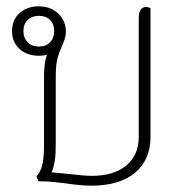

<svg xmlns="http://www.w3.org/2000/svg" viewBox="-20 -576 577 606"><path d="M455 -550V-144Q455 -72 406.5 -31Q358 10 268 10Q235 10 189 3Q182 2 155.5 -1Q129 -4 101 -4L95 -20Q107 -31 113 -54Q119 -77 119 -120V-335Q119 -377 128 -403Q117 -400 104 -400Q65 -400 41.5 -421.5Q18 -443 18 -478Q18 -513 41.5 -534.5Q65 -556 102 -556Q140 -556 164 -533Q188 -510 188 -476Q188 -464 184.5 -453.5Q181 -443 172 -422Q163 -401 159.5 -382.5Q156 -364 156 -335V-120Q156 -89 153 -69.5Q150 -50 143 -32Q158 -31 197 -27Q245 -21 270 -21Q340 -21 379 -54Q418 -87 418 -144V-519Q418 -554 442 -554Q448 -554 455 -550ZM151 -478Q151 -500 138 -513Q125 -526 103 -526Q81 -526 67.5 -513Q54 -500 54 -478Q54 -456 67.5 -442.5Q81 -429 103 -429Q125 -429 138 -442.5Q151 -456 151 -478Z"/></svg>

Font: Thasadith
Style: Regular
Weight: 400
Designer: Cadson Demak Co.,Ltd.
Foundry: Cadson Demak Co.,Ltd.
Version: Version 1.000; ttfautohint (v1.6)